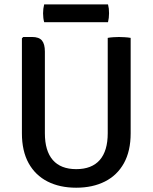

<svg xmlns="http://www.w3.org/2000/svg" viewBox="-20 -859 709 892"><path d="M587 -239.8Q587 -157.2 555.7 -100.8Q524.4 -44.5 467.4 -15.7Q410.4 13.1 333.9 13.1Q257.7 13.1 201 -15.7Q144.3 -44.5 113 -100.8Q81.8 -157.2 81.8 -239.8V-681.1L88.1 -687.2H128.9Q161.4 -687.2 175 -670.7Q188.5 -654.2 188.5 -619.4V-239.9Q188.5 -157.9 225.4 -115.5Q262.3 -73.2 334.2 -73.2Q406.3 -73.2 443.4 -115.5Q480.5 -157.9 480.5 -239.9V-683Q492.2 -685.2 506.3 -686.1Q520.3 -687.1 532.4 -687.1Q544.3 -687.1 559.6 -686.1Q574.8 -685.2 587 -683ZM185.2 -756Q180.1 -774.6 180.1 -796.9Q180.1 -818.6 185.2 -838.7H481.8Q484.4 -827.9 485.5 -819.2Q486.6 -810.5 486.6 -797.4Q486.6 -775.3 481.8 -756Z"/></svg>

Font: Signika SC
Style: Regular
Weight: 300
Designer: Anna Giedryś
Foundry: Anna Giedryś
Version: Version 2.000